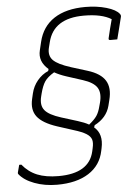

<svg xmlns="http://www.w3.org/2000/svg" viewBox="-95 -764 769 1062"><g transform="rotate(-5 290.0 -233.0)"><path d="M191 203Q361 203 388 83L392 65Q399 35 393 17Q387 -1 364.5 -15Q342 -29 296 -43L206 -72Q127 -98 97.5 -136.5Q68 -175 82 -235L89 -265Q98 -304 123.5 -335Q149 -366 184 -381L187 -392Q133 -438 148 -499L159 -545Q179 -629 245.5 -672.5Q312 -716 419 -716Q483 -716 536 -700.5Q589 -685 607 -661Q613 -653 611 -645Q603 -613 595.5 -582.5Q588 -552 580 -522H541Q530 -522 533 -533Q539 -559 545.5 -585Q552 -611 559 -636Q506 -669 407 -669Q239 -669 207 -540L199 -508Q189 -466 214 -440Q239 -414 312 -391L402 -363Q473 -341 498.5 -299.5Q524 -258 507 -192L499 -160Q482 -95 414 -60L410 -48Q458 -8 441 70L438 84Q422 164 354.5 207Q287 250 179 250Q110 250 53 228.5Q-4 207 -31 172Q-33 168 -32 164Q-29 152 -26.5 143Q-24 134 -21 122H-9Q25 164 73 183.5Q121 203 191 203ZM323 -91Q359 -80 384 -66Q414 -90 427.5 -110Q441 -130 449 -163L454 -181Q468 -234 449 -264.5Q430 -295 371 -314L281 -343Q244 -355 216 -371Q179 -349 163.5 -326Q148 -303 137 -260L133 -244Q121 -196 143.5 -168Q166 -140 233 -119Z"/></g></svg>

Font: Recursive Sn Lnr St Lt
Style: Italic
Weight: 300
Italic angle: -15°
Version: Version 1.079;hotconv 1.0.112;makeotfexe 2.5.65598; ttfautoh